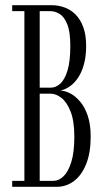

<svg xmlns="http://www.w3.org/2000/svg" viewBox="-20 -720 396 740"><path d="M27 0V-23H74V-677H27V-700H179Q205 -700 229 -691.2Q253 -682.5 271.5 -663.8Q290 -645 301 -615.2Q312 -585.5 312 -543Q312 -502 303.2 -471Q294.5 -440 279.8 -418.8Q265 -397.5 247.2 -385.8Q229.5 -374 212 -371Q230.5 -370.5 250.8 -360Q271 -349.5 289 -328.2Q307 -307 318.2 -273.8Q329.5 -240.5 329.5 -193.5Q329.5 -131 312.2 -88Q295 -45 265.5 -22.5Q236 0 198.5 0ZM133 -23H186.5Q206.5 -23 224.8 -40.5Q243 -58 254.8 -95.5Q266.5 -133 266.5 -193.5Q266.5 -253.5 252.2 -289.8Q238 -326 217 -342.5Q196 -359 175 -359H133ZM133 -382H175Q195.5 -382 212.8 -398Q230 -414 240.5 -449.2Q251 -484.5 251 -543Q251 -597.5 239.2 -626.5Q227.5 -655.5 210 -666.2Q192.5 -677 174 -677H133Z"/></svg>

Font: Imbue 48pt Light
Style: Regular
Weight: 300
Designer: Tyler Finck
Foundry: Etcetera Type Company
Version: Version 1.102